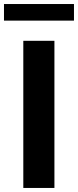

<svg xmlns="http://www.w3.org/2000/svg" viewBox="-52 -929 386 949"><path d="M217 -727.3V0H63.2V-727.3ZM313.6 -909.1V-827.1H-32.3V-909.1Z"/></svg>

Font: Inter Zeller
Style: Bold
Weight: 700
Designer: Rasmus Andersson; Joe Bland
Foundry: zeller
Version: Version 3.015;git-dec3a8cb1